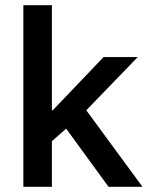

<svg xmlns="http://www.w3.org/2000/svg" viewBox="-20 -720 580 740"><path d="M70 0V-700H180V-295H183.3L379.2 -500H510.8L312.5 -295L529.2 0H398.3L235 -224.2L180 -175.8V0Z"/></svg>

Font: Funnel Sans Medium
Style: Regular
Weight: 500
Version: Version 1.000; Beta; Release 5; Build 24; ttfautohint (v1.8.